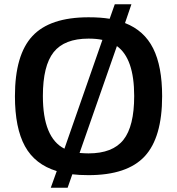

<svg xmlns="http://www.w3.org/2000/svg" viewBox="-20 -800 830 900"><path d="M518 -780H596L566 -692Q656 -657 698 -573Q740 -489 740 -349Q740 -155 658 -67Q576 21 395 21Q351 21 319 17L297 80H218L246 2Q144 -29 97 -114.5Q50 -200 50 -349Q50 -543 132 -631Q214 -719 395 -719Q452 -719 494 -712ZM460 -613Q432 -619 395 -619Q282 -619 231.5 -555.5Q181 -492 181 -350Q181 -154 282 -103ZM353 -83Q379 -81 395 -81Q508 -81 558.5 -144.5Q609 -208 609 -350Q609 -526 528 -584Z"/></svg>

Font: Fivo Sans Med
Style: Regular
Weight: 450
Designer: Alexander Slobzheninov
Foundry: Alexander Slobzheninov
Version: 1.0